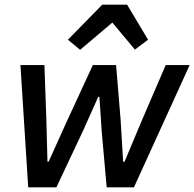

<svg xmlns="http://www.w3.org/2000/svg" viewBox="-20 -797 827 817"><path d="M100 0 67 -520H169L177 -295L182 -109H187L260 -271L375 -520H474L493 -290L504 -109H510L580 -276L685 -520H787L550 0H434L413 -235L403 -385H398L335 -244L220 0ZM415 -777H521L610 -628L554 -586L458 -701L321 -585L269 -628Z"/></svg>

Font: IBM Plex Sans Medium
Style: Italic
Weight: 500
Italic angle: -11.31°
Designer: Mike Abbink, Paul van der Laan, Pieter van Rosmalen
Foundry: Bold Monday
Version: Version 3.201